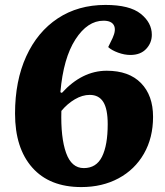

<svg xmlns="http://www.w3.org/2000/svg" viewBox="-20 -745 668 779"><path d="M310 14Q181 14 111 -65Q41 -144 41 -284Q41 -417 86.5 -516.5Q132 -616 214.5 -670.5Q297 -725 408 -725Q506 -725 551 -689Q596 -653 596 -604Q596 -571 573 -546.5Q550 -522 509 -522Q485 -522 459 -531.5Q433 -541 419 -554L437 -591Q452 -624 442 -642.5Q432 -661 400 -661Q335 -661 286 -585Q237 -509 225 -371L231 -368Q313 -458 413 -458Q503 -458 552 -408Q601 -358 601 -271Q601 -186 564 -121.5Q527 -57 461 -21.5Q395 14 310 14ZM320 -63Q371 -63 394 -109.5Q417 -156 417 -241Q417 -303 399 -331.5Q381 -360 344 -360Q314 -360 283.5 -342Q253 -324 229 -295Q226 -187 248 -125Q270 -63 320 -63Z"/></svg>

Font: Literata 36pt ExtraBold
Style: Italic
Weight: 800
Italic angle: -2°
Designer: Latin by Veronika Burian and Jose Scaglione. Greek by Irene Vlachou. Cyrillic by Vera Evstafieva
Foundry: TypeTogether
Version: Version 3.002